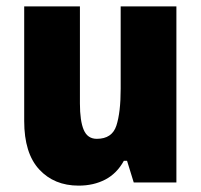

<svg xmlns="http://www.w3.org/2000/svg" viewBox="-20 -573 631 603"><path d="M534 -553V0H400L379 -68H369Q347 -28 310.5 -9Q274 10 227 10Q150 10 103 -41Q56 -92 56 -193V-553H231V-248Q231 -193 243 -165Q255 -137 284 -137Q332 -137 345.5 -178.5Q359 -220 359 -294V-553Z"/></svg>

Font: Noto Sans Oriya Cond Blk
Style: Regular
Weight: 900
Width: 3
Designer: Amélie Bonet and Sol Matas
Foundry: Google LLC
Version: Version 2.006; ttfautohint (v1.8.4.7-5d5b)